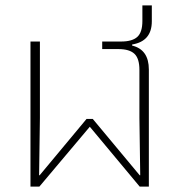

<svg xmlns="http://www.w3.org/2000/svg" viewBox="-20 -692 661 712"><path d="M93 -538H128V-255L125 -42H127L301 -251H324L498 -42H500L497 -255V-433Q497 -475 478.5 -492.5Q460 -510 419 -510H359V-538H429Q470 -538 489 -555Q508 -572 508 -614V-672H543V-613Q543 -539 470 -527V-523Q532 -508 532 -434V0H498L313 -222L126 0H93Z"/></svg>

Font: IBM Plex Sans Thai ExtraLight
Style: Regular
Weight: 200
Designer: Mike Abbink, Paul van der Laan, Pieter van Rosmalen, Ben Mitchell, Mark Frömberg
Foundry: Bold Monday
Version: Version 1.1